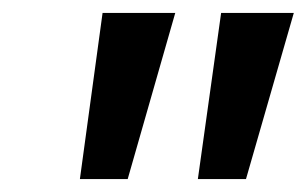

<svg xmlns="http://www.w3.org/2000/svg" viewBox="-20 -734 476 298"><path d="M252 -713.9 178.2 -456.1H104L139.2 -713.9ZM436 -713.9 361.8 -456.1H287.1L323.2 -713.9Z"/></svg>

Font: f51836669439504   
Style: Italic
Weight: 600
Italic angle: -12°
Foundry: Ascender Corporation
Version: Version 1.10